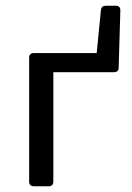

<svg xmlns="http://www.w3.org/2000/svg" viewBox="-20 -646 457 666"><path d="M330.1 -611.3 315.4 -461.9H96.7C86.9 -461.9 81.1 -456.1 81.1 -446.3V-15.6C81.1 -5.9 86.9 0 96.7 0H149.4C159.2 0 165 -5.9 165 -15.6V-395.5H375C384.8 -395.5 391.6 -400.4 391.6 -411.1L397.5 -610.4C397.5 -620.1 392.6 -626 382.8 -626H346.7C336.9 -626 331.1 -621.1 330.1 -611.3Z"/></svg>

Font: Ed Sans Neue
Style: Regular
Weight: 400
Designer: Stephen Hutchings
Version: Version 1.004;PS 001.004;hotconv 1.0.88;makeotf.lib2.5.64775